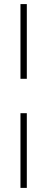

<svg xmlns="http://www.w3.org/2000/svg" viewBox="-20 -750 231 938"><path d="M111 -730V-365H80V-730ZM111 -197V168H80V-197Z"/></svg>

Font: Kantumruy Pro ExtraLight
Style: Regular
Weight: 250
Version: Version 1.002